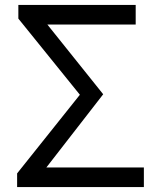

<svg xmlns="http://www.w3.org/2000/svg" viewBox="-20 -754 641 774"><path d="M49 0H560V-79H167L396 -374L171 -655H527V-734H54V-679L302 -372L49 -55Z"/></svg>

Font: Source Han Sans HK
Style: Regular
Weight: 400
Designer: Ryoko NISHIZUKA 西塚涼子 (kana, bopomofo & ideographs); Paul D. Hunt (Latin, Greek & Cyrillic); Sandoll Communications 산돌커뮤니
Foundry: Adobe
Version: Version 2.000;hotconv 1.0.107;makeotfexe 2.5.65593